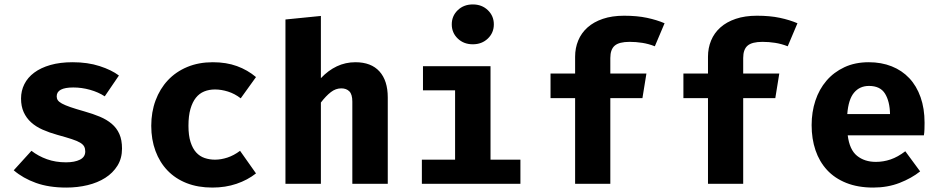

<svg xmlns="http://www.w3.org/2000/svg" viewBox="-20 -830 4240 867"><path d="M278 -97Q317 -97 341 -109Q365 -121 365 -146Q365 -159 360 -168.5Q355 -178 341.5 -186Q328 -194 303.5 -202Q279 -210 239 -221Q203 -231 172.5 -244.5Q142 -258 120.5 -277.5Q99 -297 87 -323.5Q75 -350 75 -385Q75 -420 90 -450Q105 -480 134.5 -502Q164 -524 207.5 -536.5Q251 -549 308 -549Q376 -549 430 -531.5Q484 -514 517 -489L453 -395Q424 -414 386.5 -424.5Q349 -435 311 -435Q236 -435 236 -395Q236 -385 241 -377.5Q246 -370 259.5 -362.5Q273 -355 297.5 -346.5Q322 -338 361 -327Q400 -316 431 -303Q462 -290 484.5 -271Q507 -252 519 -225Q531 -198 531 -159Q531 -115 510.5 -82Q490 -49 455.5 -27Q421 -5 375.5 6Q330 17 279 17Q201 17 142.5 -4Q84 -25 42 -61L122 -149Q153 -125 192 -111Q231 -97 278 -97Z M951 -109Q978 -109 1007 -118.5Q1036 -128 1064 -149L1136 -47Q1098 -17 1048 0Q998 17 939 17Q874 17 823 -3Q772 -23 736.5 -60Q701 -97 682 -148.5Q663 -200 663 -262Q663 -324 682.5 -376.5Q702 -429 738 -467.5Q774 -506 825.5 -527.5Q877 -549 941 -549Q1002 -549 1050 -531.5Q1098 -514 1136 -482L1067 -386Q1040 -407 1009.5 -416.5Q979 -426 951 -426Q924 -426 902 -417Q880 -408 864.5 -388.5Q849 -369 840 -338Q831 -307 831 -262Q831 -218 840.5 -188.5Q850 -159 866 -141.5Q882 -124 904 -116.5Q926 -109 951 -109Z M1269 0V-742L1429 -758V-477Q1462 -512 1501 -530.5Q1540 -549 1585 -549Q1656 -549 1693.5 -507.5Q1731 -466 1731 -390V0H1571V-371Q1571 -404 1557.5 -417.5Q1544 -431 1521 -431Q1496 -431 1474 -414Q1452 -397 1429 -367V0Z M2330 0H1885V-109H2035V-422H1890V-531H2195V-109H2330ZM2115 -630Q2074 -630 2047 -656Q2020 -682 2020 -720Q2020 -758 2047 -784Q2074 -810 2115 -810Q2156 -810 2183 -784Q2210 -758 2210 -720Q2210 -682 2183 -656Q2156 -630 2115 -630Z M2798 -759Q2857 -759 2901.5 -749.5Q2946 -740 2981 -725L2937 -621Q2909 -632 2880.5 -636.5Q2852 -641 2823 -641Q2776 -641 2756 -624Q2736 -607 2736 -568V-498H2899L2881 -387H2736V0H2577V-387H2466V-498H2577V-574Q2577 -613 2591 -647Q2605 -681 2633 -706Q2661 -731 2702.5 -745Q2744 -759 2798 -759Z M3398 -759Q3457 -759 3501.5 -749.5Q3546 -740 3581 -725L3537 -621Q3509 -632 3480.5 -636.5Q3452 -641 3423 -641Q3376 -641 3356 -624Q3336 -607 3336 -568V-498H3499L3481 -387H3336V0H3177V-387H3066V-498H3177V-574Q3177 -613 3191 -647Q3205 -681 3233 -706Q3261 -731 3302.5 -745Q3344 -759 3398 -759Z M3808 -219Q3816 -154 3850 -126.5Q3884 -99 3935 -99Q3969 -99 4001.5 -110Q4034 -121 4068 -147L4135 -56Q4096 -25 4042 -4Q3988 17 3923 17Q3854 17 3801.5 -4Q3749 -25 3714.5 -62.5Q3680 -100 3662.5 -151.5Q3645 -203 3645 -265Q3645 -324 3662 -375.5Q3679 -427 3712 -465.5Q3745 -504 3793 -526.5Q3841 -549 3903 -549Q3960 -549 4006.5 -530.5Q4053 -512 4086 -477Q4119 -442 4137 -391Q4155 -340 4155 -276Q4155 -262 4154.5 -246.5Q4154 -231 4152 -219ZM3904 -442Q3862 -442 3836.5 -411.5Q3811 -381 3806 -315H3999Q3998 -372 3976.5 -407Q3955 -442 3904 -442Z"/></svg>

Font: Qzxlaeiskcpccdgjqmyffctclhy
Style: Regular
Weight: 700
Monospace: yes
Designer: Carrois Corporate & Edenspiekermann
Foundry: Carrois Corporate GbR & Edenspiekermann AG
Version: Version 2.001